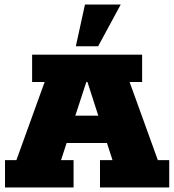

<svg xmlns="http://www.w3.org/2000/svg" viewBox="-20 -823 765 843"><path d="M2 0V-120H52L176 -463H121V-583H604V-463H549L673 -120H723V0H419V-120H474L434 -243L493 -195H229L288 -243L248 -120H303V0ZM295 -267 264 -315H458L427 -267L364 -463H359ZM313 -620 353 -803H510L411 -620Z"/></svg>

Font: Rokkitt SemiBold Black
Style: Regular
Weight: 900
Version: Version 3.103